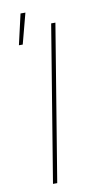

<svg xmlns="http://www.w3.org/2000/svg" viewBox="-91 -848 482 891"><g transform="rotate(-10 150.0 -402.5)"><path d="M84 0 205 -735H225L104 0ZM40 -661 73 -805H96L58 -661Z"/></g></svg>

Font: Iosevka Aile Thin
Style: Italic
Weight: 100
Italic angle: -9°
Designer: Belleve Invis
Foundry: Belleve Invis
Version: Version 31.1.0; ttfautohint (v1.8.4)